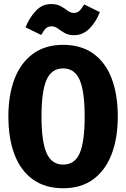

<svg xmlns="http://www.w3.org/2000/svg" viewBox="-20 -938 640 974"><path d="M577.5 -347Q577.5 -237 546 -155.2Q514.5 -73.5 452.8 -28.2Q391 17 300 17Q209.5 17 147.5 -27.2Q85.5 -71.5 54 -153Q22.5 -234.5 22.5 -347Q22.5 -457 54 -538.5Q85.5 -620 147.5 -665.2Q209.5 -710.5 300 -710.5Q391 -710.5 452.8 -666.5Q514.5 -622.5 546 -541Q577.5 -459.5 577.5 -347ZM409.5 -347Q409.5 -475 384 -533Q358.5 -591 300 -591Q241.5 -591 216 -532.8Q190.5 -474.5 190.5 -347Q190.5 -219 216.5 -161Q242.5 -103 300 -103Q360 -103 384.8 -161.8Q409.5 -220.5 409.5 -347ZM356 -759.5Q327 -759.5 307.8 -770.8Q288.5 -782 273.5 -793.2Q258.5 -804.5 242 -804.5Q223.5 -804.5 212.2 -793.5Q201 -782.5 189 -760.5L109.5 -799.5Q128.5 -847 161 -882.2Q193.5 -917.5 239 -917.5Q269.5 -917.5 289 -906.2Q308.5 -895 323.2 -883.8Q338 -872.5 355 -872.5Q371.5 -872.5 383 -883.2Q394.5 -894 407 -915.5L486.5 -876.5Q467 -826.5 433.8 -793Q400.5 -759.5 356 -759.5Z"/></svg>

Font: Fira Code Light
Style: Bold
Weight: 700
Monospace: yes
Version: Version 5.002